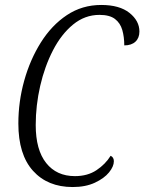

<svg xmlns="http://www.w3.org/2000/svg" viewBox="-20 -744 582 774"><path d="M273 10Q172 10 113 -55.5Q54 -121 54 -246Q54 -334 77.5 -418.5Q101 -503 144.5 -572.5Q188 -642 249.5 -683Q311 -724 388 -724Q462 -724 502 -692Q542 -660 542 -617Q542 -591 526 -576Q510 -561 481 -561Q481 -595 473 -623Q465 -651 443.5 -667.5Q422 -684 381 -684Q322 -684 274.5 -645Q227 -606 193.5 -541Q160 -476 142 -397.5Q124 -319 124 -240Q124 -140 166 -87Q208 -34 282 -34Q333 -34 369 -58Q405 -82 426 -116Q439 -110 439 -94Q439 -73 419.5 -49Q400 -25 362.5 -7.5Q325 10 273 10Z"/></svg>

Font: Noto Serif Condensed Light
Style: Italic
Weight: 300
Width: 3
Italic angle: -12°
Designer: Monotype Design Team
Foundry: Monotype Imaging Inc.
Version: Version 2.014; ttfautohint (v1.8.4.7-5d5b)